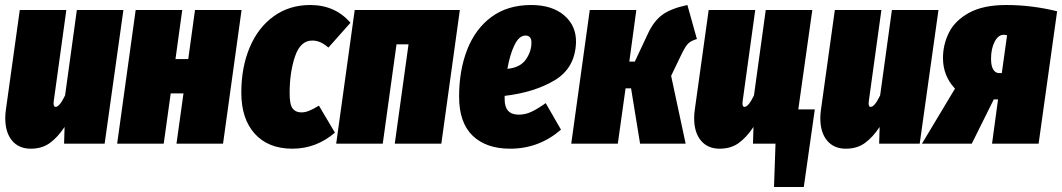

<svg xmlns="http://www.w3.org/2000/svg" viewBox="-20 -574 4243 767"><path d="M1 -102Q1 -120 4 -139L59 -534H245L195 -172L194 -161Q194 -147 202 -147Q218 -147 240 -193L287 -534H473L398 0H236L238 -67Q211 -26 179.5 -3Q148 20 103 20Q55 20 28 -12.5Q1 -45 1 -102Z M685 0 713 -201H662L634 0H448L522 -534H708L681 -338H732L759 -534H945L871 0Z M1380 -483 1292 -384Q1274 -399 1259 -405.5Q1244 -412 1227 -412Q1180 -412 1158.5 -348.5Q1137 -285 1137 -201Q1137 -156 1149 -140.5Q1161 -125 1184 -125Q1199 -125 1215 -131.5Q1231 -138 1254 -152L1318 -44Q1243 20 1148 20Q1052 20 998 -39.5Q944 -99 944 -204Q944 -305 977.5 -384.5Q1011 -464 1073.5 -509Q1136 -554 1219 -554Q1319 -554 1380 -483Z M1557 0 1612 -397H1564L1509 0H1323L1397 -534H1817L1743 0Z M2281 -403Q2277 -302 2196 -253.5Q2115 -205 1996 -191V-177Q1996 -116 2052 -116Q2078 -116 2102 -127Q2126 -138 2160 -162L2221 -56Q2133 20 2018 20Q1922 20 1868 -32Q1814 -84 1814 -188Q1814 -293 1846.5 -376Q1879 -459 1943.5 -506.5Q2008 -554 2102 -554Q2186 -554 2234.5 -512Q2283 -470 2281 -403ZM2103 -404Q2103 -432 2079 -432Q2054 -432 2035.5 -394.5Q2017 -357 2007 -299Q2058 -304 2080.5 -336Q2103 -368 2103 -404Z M2764 -418Q2739 -411 2727.5 -398.5Q2716 -386 2699 -350L2661 -271L2719 0H2537L2501 -221H2479L2448 0H2262L2336 -534H2522L2494 -328H2516L2569 -441Q2592 -490 2626 -515Q2660 -540 2726 -554Z M3235 -137 3191 173H3072L3078 0H2988L2990 -67Q2963 -26 2931.5 -3Q2900 20 2855 20Q2807 20 2780 -12.5Q2753 -45 2753 -102Q2753 -120 2756 -139L2811 -534H2997L2947 -172L2946 -161Q2946 -147 2954 -147Q2970 -147 2992 -193L3039 -534H3225L3169 -137Z M3257 -102Q3257 -120 3260 -139L3315 -534H3501L3451 -172L3450 -161Q3450 -147 3458 -147Q3474 -147 3496 -193L3543 -534H3729L3654 0H3492L3494 -67Q3467 -26 3435.5 -3Q3404 20 3359 20Q3311 20 3284 -12.5Q3257 -45 3257 -102Z M4203 -529 4129 0H3943L3967 -177H3950L3862 0H3663L3795 -220Q3747 -271 3747 -342Q3747 -396 3771 -444Q3795 -492 3851.5 -523Q3908 -554 4000 -554Q4101 -554 4203 -529ZM3939 -339Q3939 -310 3948 -296Q3957 -282 3971 -282H3982L4003 -433Q3997 -435 3989 -435Q3968 -435 3953.5 -407.5Q3939 -380 3939 -339Z"/></svg>

Font: Fira Sans Extra Condensed Black
Style: Italic
Weight: 900
Width: 3
Italic angle: -8°
Designer: Carrois Corporate & Edenspiekermann AG
Foundry: Carrois Corporate GbR & Edenspiekermann AG
Version: Version 4.203